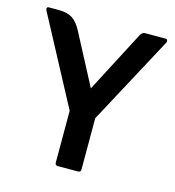

<svg xmlns="http://www.w3.org/2000/svg" viewBox="-89 -631 643 707"><g transform="rotate(15 233.0 -278.0)"><path d="M184 -208 5 -544Q3 -548 4.5 -552Q6 -556 11 -556H50Q82 -556 101.5 -543.5Q121 -531 137 -500L238 -308L360 -542Q367 -556 379 -556H456Q462 -556 463.5 -552Q465 -548 463 -543L282 -206V-11Q282 0 271 0H194Q184 0 184 -11Z"/></g></svg>

Font: Zain
Style: Bold
Weight: 700
Designer: Zain,Boutros
Foundry: Mobile Telecommunications Company (Zain), 2024
Version: Version 1.50; ttfautohint (v1.8.4)